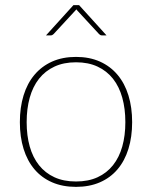

<svg xmlns="http://www.w3.org/2000/svg" viewBox="-20 -723 594 749"><path d="M276.5 -501Q329 -501 369.8 -482.8Q410.5 -464.5 438.5 -431.2Q466.5 -398 481 -351Q495.5 -304 495.5 -246.5Q495.5 -189 481 -142.2Q466.5 -95.5 438.5 -62.5Q410.5 -29.5 369.8 -11.8Q329 6 276.5 6Q224 6 183.2 -11.8Q142.5 -29.5 114.5 -62.5Q86.5 -95.5 72 -142.2Q57.5 -189 57.5 -246.5Q57.5 -304 72 -351Q86.5 -398 114.5 -431.2Q142.5 -464.5 183.2 -482.8Q224 -501 276.5 -501ZM276.5 -15Q324.5 -15 360.5 -31.5Q396.5 -48 420.8 -78.5Q445 -109 457 -151.5Q469 -194 469 -246.5Q469 -299 457 -342Q445 -385 420.8 -415.8Q396.5 -446.5 360.5 -463.2Q324.5 -480 276.5 -480Q228.5 -480 192.5 -463.2Q156.5 -446.5 132.2 -415.8Q108 -385 96 -342Q84 -299 84 -246.5Q84 -194 96 -151.5Q108 -109 132.2 -78.5Q156.5 -48 192.5 -31.5Q228.5 -15 276.5 -15ZM395.5 -585H377Q371.5 -585 366.5 -590L281.5 -682Q280.5 -683 279.8 -684.2Q279 -685.5 278 -686.5Q277 -685.5 276 -684.2Q275 -683 274 -682L189 -590Q184 -585 178.5 -585H159.5L266.5 -703H288.5Z"/></svg>

Font: Lato ExtraLight
Style: Regular
Weight: 275
Designer: Lukasz Dziedzic with Adam Twardoch and Botio Nikoltchev
Foundry: tyPoland Lukasz Dziedzic
Version: Version 2.015; 2015-08-06; http://www.latofonts.com/